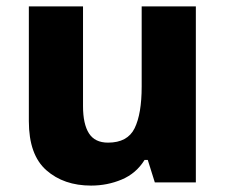

<svg xmlns="http://www.w3.org/2000/svg" viewBox="-20 -569 703 599"><path d="M591 -549V0H463L441 -70H431Q405 -28 360 -9Q315 10 264 10Q179 10 124.5 -38Q70 -86 70 -191V-549H239V-238Q239 -182 257.5 -153Q276 -124 317 -124Q378 -124 400 -169Q422 -214 422 -299V-549Z"/></svg>

Font: Noto Sans ExtraBold
Style: Regular
Weight: 800
Designer: Monotype Design Team
Foundry: Monotype Imaging Inc.
Version: Version 2.007